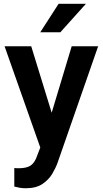

<svg xmlns="http://www.w3.org/2000/svg" viewBox="-20 -770 537 1003"><path d="M143.1 -528.3 250 -181.2 354.5 -528.3H492.7L280.8 80.1Q271.5 106.4 253.2 137.5Q234.9 168.5 201.9 190.9Q168.9 213.4 114.7 213.4Q96.7 213.4 83.3 210.9Q69.8 208.5 54.7 204.6V107.9Q60.1 108.4 66.4 108.6Q72.8 108.9 77.6 108.9Q120.1 108.9 141.1 94Q162.1 79.1 173.8 43.9L190.4 0.5L3.9 -528.3ZM190.4 -601.6 286.1 -750H428.7L295.4 -601.6Z"/></svg>

Font: Vazirmatn UI FD SemiBold
Style: Regular
Weight: 600
Designer: Saber Rastikerdar
Foundry: Saber Rastikerdar
Version: Version 33.003